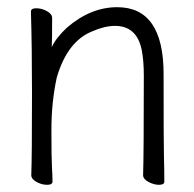

<svg xmlns="http://www.w3.org/2000/svg" viewBox="-20 -504 540 534"><path d="M111 10Q96 10 81.5 2Q67 -6 67 -17Q69 -69 69 -246Q69 -373 66 -472Q66 -481 81 -481Q96 -481 110.5 -473Q125 -465 125 -454Q125 -392 124 -373Q136 -399 166 -427Q232 -484 306 -484Q435 -484 435 -298Q435 -99 436 -66.5Q437 -34 437 1Q437 10 422 10Q408 10 393 2Q378 -6 378 -17Q380 -79 380 -294Q380 -335 374 -366Q360 -432 300 -432Q271 -432 237 -417Q168 -390 138 -289Q123 -220 123 -143Q123 -65 124.5 -39.5Q126 -14 126 1Q126 10 111 10Z"/></svg>

Font: LXGW WenKai Mono TC Light
Style: Regular
Weight: 300
Designer: LXGW / Fontworks Inc.
Foundry: LXGW / Fontworks Inc.
Version: Version 1.330